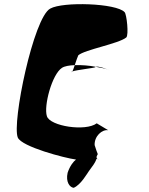

<svg xmlns="http://www.w3.org/2000/svg" viewBox="-20 -725 711 917"><path d="M65 -68C84 -24 289 30 343 37C331 46 314 67 303 100C293 144 313 170 332 172C367 157 397 102 404 93C423 66 433 56 441 34C443 34 445 35 446 35C441 32 438 25 447 11C445 6 437 -14 432 -32C430 -74 467 -108 497 -103L442 -136C389 -96 219 -122 204 -170C188 -218 228 -370 276 -401C288 -409 311 -413 337 -414C344 -435 352 -458 354 -461C385 -488 546 -516 583 -546C596 -557 585 -658 575 -667C536 -710 280 -718 220 -684C140 -642 36 -138 65 -68ZM322 -381C323 -380 325 -381 326 -384C324 -383 321 -382 322 -381ZM326 -384C345 -391 430 -400 435 -404C436 -405 436 -406 437 -406C407 -412 369 -415 337 -414C333 -402 329 -390 326 -384ZM437 -406C459 -402 482 -398 494 -393C480 -399 449 -410 437 -406ZM494 -393C496 -392 498 -392 499 -391C497 -392 496 -392 494 -393ZM499 -391C500 -391 501 -390 501 -390C501 -390 502 -390 499 -391ZM446 35C456 37 451 38 446 35Z"/></svg>

Font: Ampere
Style: CndIta
Weight: 400
Version: Version 1